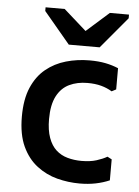

<svg xmlns="http://www.w3.org/2000/svg" viewBox="-53 -776 600 830"><g transform="rotate(5 247.0 -361.0)"><path d="M323 12Q274 12 226 -0.5Q178 -13 138 -43.5Q98 -74 74 -125.5Q50 -177 50 -255Q50 -330 72 -381Q94 -432 132 -463Q170 -494 219 -508Q268 -522 321 -522Q360 -522 390 -516Q420 -510 446 -499V-407L427 -397Q406 -410 380 -417Q354 -424 320 -424Q276 -424 241.5 -407.5Q207 -391 187.5 -353.5Q168 -316 168 -254Q168 -206 180 -173Q192 -140 213 -121Q234 -102 262.5 -94Q291 -86 323 -86Q361 -86 388 -94.5Q415 -103 434 -114L453 -104V-13Q425 -1 393 5.5Q361 12 323 12ZM225 -582 111 -718V-734H194L292 -647L390 -734H473V-718L359 -582Z"/></g></svg>

Font: AR One Sans SemiBold
Style: Regular
Weight: 600
Designer: Niteesh Yadav
Foundry: Niteesh Yadav
Version: Version 1.001;gftools[0.9.33]